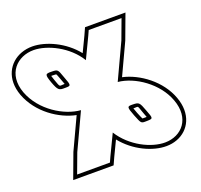

<svg xmlns="http://www.w3.org/2000/svg" viewBox="-432 -975 1292 1235"><g transform="rotate(-20 213.5 -358.0)"><path d="M375 -166C400.9 -102 398.3 -103 439.3 -104C482.6 -105 483.8 -105 459.4 -168C435.8 -232 432.8 -234 389.8 -235C351.5 -236 349.2 -233 375 -166ZM-28.6 -612C-71.6 -613 -74.7 -609 -53.7 -549C-30.8 -487 -23.6 -483 18.6 -484H19.7C58.8 -484 60.7 -485 35.6 -550L34.9 -552C14.3 -611 14.3 -611 -28.6 -612ZM-89 -782C3.6 -781.1 137.7 -716.9 204.8 -606L272.3 -747L288.2 -782H512.8L462.6 -647L349.1 -404C463.2 -393.1 603.1 -298.4 650.2 -168C701.9 -28 617.8 65 504.3 66C410.3 66.9 278.7 3.8 207.9 -109.3L140.6 31L124.8 66H-99.9L-49.6 -69L65.1 -314.6C-44.7 -322.6 -191.4 -410 -243.7 -549C-296.4 -692 -202.1 -783 -89 -782ZM398.3 -175.2C392.6 -190 388.1 -202.2 385.7 -210.1C387.6 -210.1 387.9 -210 389.3 -210C424.5 -209.2 412.4 -223.2 436 -159.2C441 -146.2 445.2 -135.1 447.2 -129.2C444.6 -129.1 441.9 -129.1 438.7 -129C427.8 -128.7 420.6 -128.8 418.5 -129.1C415.7 -133.1 409.4 -147.8 398.3 -175.2ZM-29.2 -587C-14.6 -586.7 -6.6 -585.7 -5.5 -585.4C-3.8 -583.3 1.9 -570.7 11.4 -543.5L12.2 -541.2C17.7 -527.1 22.1 -515 24.1 -509C22.1 -509 21.3 -509 19.7 -509H18.3C-16 -508.2 -8.1 -497.6 -30.2 -557.5C-34.5 -569.9 -38.3 -581.8 -39.6 -587.1C-36.4 -587.1 -33.2 -587.1 -29.2 -587ZM-88.8 -807C-115.7 -807.2 -141.9 -802.8 -166 -794C-256.8 -760.8 -312.9 -664.6 -267.1 -540.3C-215.9 -404.1 -83.8 -316.8 28.1 -294.5L-72.7 -78.7L-135.8 91H140.9L163.3 41.6L212.1 -60.3C290.8 37.8 411.1 91.9 504.5 91C529.9 90.8 554.2 86.5 576.5 78.2C668.1 44.5 718.9 -54 673.7 -176.6C627.2 -305.2 500.1 -398.4 385.8 -423.4L485.7 -637.3L548.8 -807H272L249.7 -757.6L200.7 -655.4C124.2 -751.7 2.8 -806.1 -88.8 -807Z"/></g></svg>

Font: Nordica Plus
Style: NordicaClassicBkExtOpOblOl
Weight: 900
Version: Version 1.01